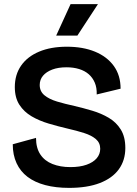

<svg xmlns="http://www.w3.org/2000/svg" viewBox="-20 -900 668 933"><path d="M316 13Q251 13 200 -0.5Q149 -14 114 -40.5Q79 -67 60.5 -107Q42 -147 42 -199L155 -230Q155 -181 176 -149.5Q197 -118 235 -103Q273 -88 322 -88Q368 -88 400.5 -99.5Q433 -111 450 -131Q467 -151 467 -177Q467 -206 446 -224Q425 -242 389 -253.5Q353 -265 309 -275Q262 -286 216.5 -299.5Q171 -313 134 -334.5Q97 -356 74.5 -390.5Q52 -425 52 -477Q52 -537 82.5 -581Q113 -625 170 -649Q227 -673 305 -673Q383 -673 441.5 -649Q500 -625 533 -579.5Q566 -534 566 -469L450 -441Q451 -474 440.5 -498.5Q430 -523 411 -539.5Q392 -556 364.5 -564.5Q337 -573 303 -573Q263 -573 234 -562Q205 -551 189 -532Q173 -513 173 -487Q173 -456 196 -437Q219 -418 257.5 -406.5Q296 -395 342 -385Q385 -375 428.5 -362Q472 -349 508.5 -327.5Q545 -306 567 -270.5Q589 -235 589 -181Q589 -121 557.5 -77.5Q526 -34 465 -10.5Q404 13 316 13ZM356 -727H253L323 -880H456Z"/></svg>

Font: Bricolage Grotesque 36pt SemiBold
Style: Regular
Weight: 600
Designer: Mathieu Triay
Foundry: Atelier Triay
Version: Version 1.001;gftools[0.9.33.dev8+g029e19f]